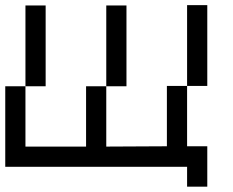

<svg xmlns="http://www.w3.org/2000/svg" viewBox="-20 -635 886 731"><path d="M153.8 -614.2V-306.5H76.9V-76.9H307.7V-306.5H384.6V-76.9L615.4 -78.1V-307.7H692.3V-78.1H769.2V75.7H692.3V0H0V-306.5H76.9V-614.2ZM692.3 -307.7V-615.4H769.2V-307.7ZM384.6 -306.5V-614.2H461.5V-306.5Z"/></svg>

Font: Mintsoda - Lime Green 13x16
Style: Regular
Weight: 400
Designer: Mintsoda-15
Version: Version 1.0